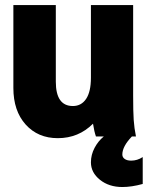

<svg xmlns="http://www.w3.org/2000/svg" viewBox="-20 -543 600 764"><path d="M466.8 201.2Q413.6 201.2 377.7 172.4Q341.8 143.6 341.8 103Q341.8 72.8 356.4 45.2Q371.1 17.6 393.1 0H361.8Q355 -19 350.1 -50.8Q292.5 6.8 210 6.8Q130.9 6.8 82 -47.6Q33.2 -102.1 33.2 -192.9V-522.9H202.1V-217.8Q202.1 -121.1 270 -121.1Q303.7 -121.1 322.8 -149.7Q341.8 -178.2 341.8 -233.9V-522.9H509.8V-163.1Q509.8 -98.6 512 -65.9Q514.2 -33.2 521 0H504.9Q466.8 39.6 466.8 71.8Q466.8 83 476.3 89.6Q485.8 96.2 502 96.2Q526.4 96.2 547.9 82V189Q503.9 201.2 466.8 201.2Z"/></svg>

Font: LT Superior Black
Style: Regular
Weight: 900
Designer: Daniel Lyons
Foundry: LyonsType
Version: Version 2.005